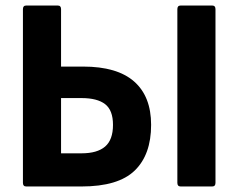

<svg xmlns="http://www.w3.org/2000/svg" viewBox="-20 -675 862 695"><path d="M75 0Q63 0 63 -13V-642Q63 -655 75 -655H189Q201 -655 201 -642V-434H281Q404 -434 465.5 -380Q527 -326 527 -223Q527 -115 467.5 -57.5Q408 0 275 0ZM201 -120H275Q332 -120 360.5 -144.5Q389 -169 389 -223Q389 -276 360.5 -298Q332 -320 275 -320H201ZM634 0Q622 0 622 -13V-642Q622 -655 634 -655H748Q760 -655 760 -642V-13Q760 0 748 0Z"/></svg>

Font: Sofia Sans Semi Condensed ExtraBold
Style: Regular
Weight: 800
Designer: Botio Nikoltchev, Ani Petrova
Foundry: lettersoup
Version: Version 4.100